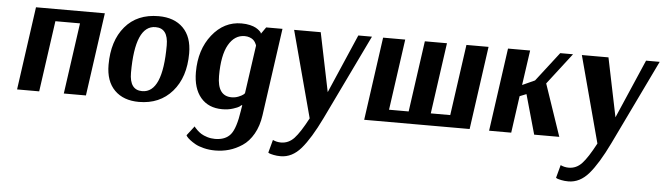

<svg xmlns="http://www.w3.org/2000/svg" viewBox="-48 -700 3974 1150"><g transform="rotate(5 1939.0 -125.0)"><path d="M542 -500 472 0H339L399 -427H251L191 0H58L128 -500Z M1066 -305Q1066 -161 991 -75Q916 11 791 11Q698 11 644.5 -42.5Q591 -96 591 -195Q591 -339 663.5 -425Q736 -511 865 -511Q959 -511 1012.5 -457.5Q1066 -404 1066 -305ZM852 -444Q729 -444 729 -159Q729 -55 805 -55Q928 -55 928 -341Q928 -444 852 -444Z M1610 -500 1536 26Q1527 91 1499.5 139Q1472 187 1433.5 212.5Q1395 238 1355 249.5Q1315 261 1272 261Q1235 261 1203 253Q1171 245 1151.5 234Q1132 223 1118 212Q1104 201 1098 193L1093 185L1137 128Q1139 131 1142 135Q1145 139 1156.5 150Q1168 161 1181.5 169.5Q1195 178 1217.5 185Q1240 192 1264 192Q1327 192 1358 154.5Q1389 117 1405 7L1406 0L1410 -23H1405Q1401 -19 1393.5 -13.5Q1386 -8 1357 1.5Q1328 11 1292 11Q1209 11 1162.5 -44Q1116 -99 1116 -197Q1116 -332 1187 -421.5Q1258 -511 1363 -511Q1392 -511 1414.5 -505.5Q1437 -500 1449.5 -493Q1462 -486 1470.5 -478.5Q1479 -471 1482 -466L1484 -460L1512 -500ZM1342 -65Q1364 -65 1383.5 -73Q1403 -81 1411 -87.5Q1419 -94 1420 -97L1461 -386Q1460 -389 1458.5 -393.5Q1457 -398 1452 -406Q1447 -414 1439.5 -420.5Q1432 -427 1418.5 -432Q1405 -437 1389 -437Q1328 -437 1292 -374Q1256 -311 1256 -186Q1256 -65 1342 -65Z M1611 168Q1634 179 1660 179Q1706 179 1739.5 143Q1773 107 1819 20L1680 -500H1840L1913 -146L2066 -500H2148L1902 11Q1841 137 1787.5 199Q1734 261 1665 261Q1642 261 1623 257Q1604 253 1597 250L1590 246Z M2849 -500 2779 0H2145L2215 -500H2348L2288 -73H2406L2466 -500H2599L2539 -73H2656L2716 -500Z M2896 0 2966 -500H3099L3069 -290L3144 -324L3280 -500H3357L3212 -312L3318 0H3167L3100 -238L3060 -222L3029 0Z M3341 168Q3364 179 3390 179Q3436 179 3469.5 143Q3503 107 3549 20L3410 -500H3570L3643 -146L3796 -500H3878L3632 11Q3571 137 3517.5 199Q3464 261 3395 261Q3372 261 3353 257Q3334 253 3327 250L3320 246Z"/></g></svg>

Font: Arsenal
Style: Bold Italic
Weight: 700
Italic angle: -9°
Designer: Andrij Shevchenko
Foundry: Stairsfor.com
Version: Version 1.000